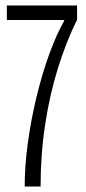

<svg xmlns="http://www.w3.org/2000/svg" viewBox="-20 -680 314 700"><path d="M70 0Q70 -75 81.5 -159Q93 -243 113 -326Q133 -409 159 -481Q185 -553 214 -604V-607H5V-660H261V-608Q223 -532 192.5 -435.5Q162 -339 145 -228.5Q128 -118 128 0Z"/></svg>

Font: Bricolage Grotesque 96pt Condensed ExtraLight
Style: Regular
Weight: 200
Width: 3
Designer: Mathieu Triay
Foundry: Atelier Triay
Version: Version 1.001; ttfautohint (v1.8.4.7-5d5b);gftools[0.9.33.de